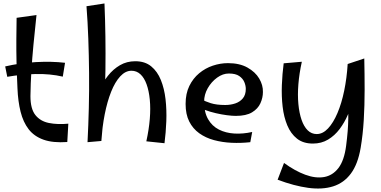

<svg xmlns="http://www.w3.org/2000/svg" viewBox="-20 -820 2203 1110"><path d="M369 1Q286 7 231.5 -12.5Q177 -32 145.5 -73Q114 -114 99 -174Q84 -234 81 -309Q77 -394 75.5 -462.5Q74 -531 74.5 -592Q75 -653 76 -717L191 -733Q181 -641 173.5 -562Q166 -483 161.5 -410.5Q157 -338 156 -264Q156 -191 184.5 -155Q213 -119 263 -109Q313 -99 375 -105ZM343 -377Q269 -394 185.5 -392Q102 -390 22 -376L10 -436Q96 -456 187.5 -461Q279 -466 356 -457Z M566 -5 486 2Q491 -95 493.5 -196Q496 -297 495 -398Q494 -499 490.5 -596.5Q487 -694 480 -784L584 -800Q592 -612 589.5 -412.5Q587 -213 566 -5ZM931 8 826 -3Q841 -71 846 -132Q851 -193 846 -244Q841 -295 827.5 -332.5Q814 -370 792 -390.5Q770 -411 740 -411Q705 -411 675 -378.5Q645 -346 622.5 -289.5Q600 -233 585.5 -159.5Q571 -86 566 -5L504 -125Q507 -162 519.5 -207.5Q532 -253 553 -298.5Q574 -344 604 -382Q634 -420 673.5 -443Q713 -466 762 -466Q818 -466 854 -436.5Q890 -407 910 -357.5Q930 -308 937 -246.5Q944 -185 941.5 -119Q939 -53 931 8Z M1427 2Q1373 8 1319 5.5Q1265 3 1217 -10Q1169 -23 1132 -49.5Q1095 -76 1074 -117.5Q1053 -159 1053 -219Q1053 -279 1074.5 -323Q1096 -367 1131.5 -396.5Q1167 -426 1210.5 -440.5Q1254 -455 1298 -455Q1365 -455 1410.5 -429.5Q1456 -404 1478.5 -366Q1501 -328 1500 -288Q1500 -255 1485.5 -223Q1471 -191 1437 -170.5Q1403 -150 1343 -150Q1322 -150 1291.5 -154Q1261 -158 1228.5 -165.5Q1196 -173 1167.5 -183.5Q1139 -194 1122 -207L1146 -246Q1165 -234 1198.5 -223.5Q1232 -213 1282 -213Q1313 -213 1340 -222Q1367 -231 1384 -251.5Q1401 -272 1401 -306Q1401 -325 1392.5 -345.5Q1384 -366 1363 -380.5Q1342 -395 1303 -395Q1268 -395 1235 -371Q1202 -347 1181 -310Q1160 -273 1160 -232Q1160 -171 1183 -131Q1206 -91 1245.5 -71Q1285 -51 1334.5 -48Q1384 -45 1438 -57Z M1585 219 1622 122Q1685 168 1744.5 190Q1804 212 1853.5 203.5Q1903 195 1936.5 151.5Q1970 108 1981 23Q1987 -24 1990 -61.5Q1993 -99 1993.5 -136Q1994 -173 1993 -216Q1992 -259 1991 -315.5Q1990 -372 1990 -450L2086 -482Q2088 -391 2088 -301Q2088 -211 2083 -126.5Q2078 -42 2065 35Q2049 129 2008.5 183.5Q1968 238 1905.5 257.5Q1843 277 1762 266Q1681 255 1585 219ZM1789 10Q1733 10 1697 -18.5Q1661 -47 1641 -95Q1621 -143 1614 -203Q1607 -263 1609.5 -328Q1612 -393 1620 -454L1725 -463Q1710 -395 1705 -333Q1700 -271 1705 -218.5Q1710 -166 1723.5 -127Q1737 -88 1759 -66.5Q1781 -45 1811 -45Q1846 -45 1876.5 -77.5Q1907 -110 1931 -166.5Q1955 -223 1970 -296Q1985 -369 1990 -450L2037 -331Q2034 -294 2022.5 -248.5Q2011 -203 1991.5 -157.5Q1972 -112 1943.5 -74Q1915 -36 1876.5 -13Q1838 10 1789 10Z"/></svg>

Font: Marhey Light
Style: Regular
Weight: 300
Designer: Nur Syamsi & Bustanul Arifin
Foundry: Namelatype
Version: Version 1.000